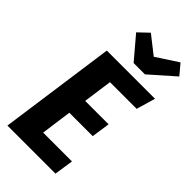

<svg xmlns="http://www.w3.org/2000/svg" viewBox="-286 -1009 1079 1079"><g transform="rotate(45 253.5 -469.5)"><path d="M499 -693 466 -580H254L230 -407H416L400 -297H214L189 -114H418L401 0H19L116 -693ZM456 -939 507 -878 362 -750H272L160 -882L220 -939L327 -855Z"/></g></svg>

Font: Fira Sans Condensed
Style: Bold Italic
Weight: 700
Width: 3
Italic angle: -8°
Designer: Carrois Corporate & Edenspiekermann AG
Foundry: Carrois Corporate GbR & Edenspiekermann AG
Version: Version 4.203